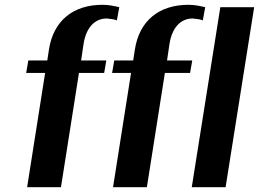

<svg xmlns="http://www.w3.org/2000/svg" viewBox="-20 -780 1079 800"><path d="M89 -476H168L93 0H234L309 -476H414L423 -528H318L328 -596C339 -667 376 -703 425 -703C442 -701 456 -700 467 -695L477 -750C456 -755 433 -760 407 -760C286 -760 203 -695 184 -574L177 -528H98ZM447 -476H526L451 0H592L667 -476H772L781 -528H676L686 -596C697 -667 734 -703 783 -703C800 -701 814 -700 825 -695L835 -750C814 -755 791 -760 765 -760C644 -760 561 -695 542 -574L535 -528H456ZM779 0H920L1039 -750H898Z"/></svg>

Font: Aerodynamic
Style: Obl
Weight: 500
Designer: Google
Version: Version 2.000980; 2014